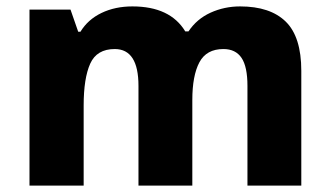

<svg xmlns="http://www.w3.org/2000/svg" viewBox="-20 -672 1030 599"><path d="M729 -652Q823 -652 871.5 -604.5Q920 -557 920 -451V-93H752V-404Q752 -464 733.5 -491.5Q715 -519 677 -519Q624 -519 602 -477.5Q580 -436 580 -360V-93H412V-404Q412 -519 338 -519Q282 -519 261.5 -473.5Q241 -428 241 -343V-93H72V-642H200L224 -573H231Q254 -611 296.5 -631.5Q339 -652 393 -652Q511 -652 558 -574H568Q594 -613 637 -632.5Q680 -652 729 -652Z"/></svg>

Font: Noto Sans Kannada UI ExtraBold
Style: Regular
Weight: 800
Designer: Jelle Bosma - Monotype Design Team
Foundry: Monotype Imaging Inc.
Version: Version 2.005; ttfautohint (v1.8.4.7-5d5b)